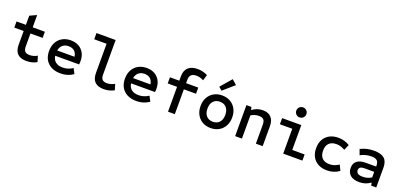

<svg xmlns="http://www.w3.org/2000/svg" viewBox="18 -1751 5764 2758"><g transform="rotate(20 2900.0 -372.5)"><path d="M374 12Q192 12 192 -169V-380H49V-474H192V-614L296 -662V-474H482V-380H296V-185Q296 -130 317.5 -107Q339 -84 390 -84Q450 -84 505 -117L532 -28Q462 12 374 12Z M897 12Q774 12 703.5 -54.5Q633 -121 633 -237Q633 -312 663.5 -368Q694 -424 749 -455Q804 -486 876 -486Q947 -486 999 -457Q1051 -428 1079.5 -375.5Q1108 -323 1108 -252Q1108 -240 1107.5 -227.5Q1107 -215 1104 -201H739Q748 -140 788.5 -109Q829 -78 898 -78Q976 -78 1049 -125L1089 -47Q1043 -16 997 -2Q951 12 897 12ZM740 -282H1005Q998 -337 964.5 -366.5Q931 -396 875 -396Q821 -396 786 -366.5Q751 -337 740 -282Z M1556 12Q1374 12 1374 -169V-615H1185V-710H1478V-185Q1478 -130 1499.5 -107Q1521 -84 1572 -84Q1632 -84 1687 -117L1714 -28Q1644 12 1556 12Z M2057 12Q1934 12 1863.5 -54.5Q1793 -121 1793 -237Q1793 -312 1823.5 -368Q1854 -424 1909 -455Q1964 -486 2036 -486Q2107 -486 2159 -457Q2211 -428 2239.5 -375.5Q2268 -323 2268 -252Q2268 -240 2267.5 -227.5Q2267 -215 2264 -201H1899Q1908 -140 1948.5 -109Q1989 -78 2058 -78Q2136 -78 2209 -125L2249 -47Q2203 -16 2157 -2Q2111 12 2057 12ZM1900 -282H2165Q2158 -337 2124.5 -366.5Q2091 -396 2035 -396Q1981 -396 1946 -366.5Q1911 -337 1900 -282Z M2537 0V-380H2394V-474H2537V-541Q2537 -630 2586.5 -676Q2636 -722 2730 -722Q2813 -722 2883 -685L2856 -596Q2802 -626 2745 -626Q2692 -626 2666.5 -601.5Q2641 -577 2641 -525V-474H2827V-380H2641V0Z M3190 12Q3118 12 3063.5 -19.5Q3009 -51 2978.5 -107Q2948 -163 2948 -237Q2948 -312 2978.5 -367.5Q3009 -423 3063.5 -454.5Q3118 -486 3190 -486Q3262 -486 3316.5 -454.5Q3371 -423 3401.5 -367.5Q3432 -312 3432 -237Q3432 -163 3401.5 -107Q3371 -51 3316.5 -19.5Q3262 12 3190 12ZM3190 -84Q3254 -84 3290 -124.5Q3326 -165 3326 -237Q3326 -309 3290 -349.5Q3254 -390 3190 -390Q3127 -390 3090.5 -349.5Q3054 -309 3054 -237Q3054 -165 3090.5 -124.5Q3127 -84 3190 -84ZM3156 -546 3106 -589 3251 -757 3324 -693Z M3563 0V-474H3640L3650 -430Q3689 -459 3728.5 -472.5Q3768 -486 3812 -486Q3895 -486 3939.5 -439.5Q3984 -393 3984 -305V0H3880V-289Q3880 -344 3858.5 -367Q3837 -390 3787 -390Q3755 -390 3725.5 -381.5Q3696 -373 3667 -355V0Z M4298 0V-380H4109V-474H4402V-94H4591V0ZM4340 -569Q4308 -569 4285.5 -591Q4263 -613 4263 -645Q4263 -678 4285.5 -700Q4308 -722 4340 -722Q4372 -722 4394.5 -700Q4417 -678 4417 -645Q4417 -613 4394.5 -591Q4372 -569 4340 -569Z M4969 12Q4891 12 4834 -18.5Q4777 -49 4746 -104.5Q4715 -160 4715 -237Q4715 -314 4746 -369.5Q4777 -425 4834 -455.5Q4891 -486 4969 -486Q5062 -486 5140 -437L5103 -351Q5067 -372 5036 -381Q5005 -390 4971 -390Q4899 -390 4860 -351Q4821 -312 4821 -237Q4821 -162 4860 -123Q4899 -84 4971 -84Q5009 -84 5042 -94.5Q5075 -105 5115 -130L5155 -47Q5072 12 4969 12Z M5461 12Q5374 12 5326 -28Q5278 -68 5278 -140Q5278 -210 5324 -246Q5370 -282 5458 -282H5616V-295Q5616 -349 5590 -372.5Q5564 -396 5503 -396Q5413 -396 5337 -353L5306 -438Q5397 -486 5513 -486Q5620 -486 5670 -442Q5720 -398 5720 -303V0H5643L5634 -44Q5594 -15 5552 -1.5Q5510 12 5461 12ZM5482 -78Q5557 -78 5616 -116V-201H5465Q5423 -201 5403.5 -186.5Q5384 -172 5384 -143Q5384 -111 5408 -94.5Q5432 -78 5482 -78Z"/></g></svg>

Font: Sometype Mono SemiBold
Style: Regular
Weight: 600
Designer: Ryoichi Tsunekawa
Foundry: Dharma Type
Version: Version 1.001